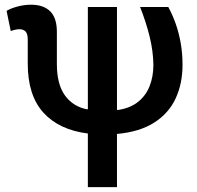

<svg xmlns="http://www.w3.org/2000/svg" viewBox="-20 -558 834 811"><path d="M351.1 232.4V5.9Q229.5 -9.3 163.3 -82.3Q97.2 -155.3 97.2 -289.1V-391.1Q97.2 -415 88.1 -424.8Q79.1 -434.6 61.5 -434.6Q53.2 -434.6 43 -432.1Q32.7 -429.7 25.4 -426.8L7.8 -512.2Q26.9 -523.4 55.2 -530.8Q83.5 -538.1 111.3 -538.1Q163.6 -538.1 191.9 -510.3Q220.2 -482.4 220.2 -423.8V-288.1Q220.2 -201.7 254.6 -154.5Q289.1 -107.4 348.1 -96.2L351.1 -97.2V-528.3H474.1V-94.2L477.1 -93.3Q528.8 -100.6 562.3 -127Q595.7 -153.3 611.8 -193.8Q627.9 -234.4 627.9 -284.2Q627 -342.8 612.1 -403.3Q597.2 -463.9 571.8 -528.3H690.9Q709 -495.1 722.4 -457Q735.8 -418.9 743.4 -375.5Q751 -332 751 -284.2Q751 -205.1 721.9 -142.3Q692.9 -79.6 631.6 -40.3Q570.3 -1 474.1 7.8V232.4Z"/></svg>

Font: Roboto Slab LO Medium
Style: Regular
Weight: 500
Designer: Google
Version: Version 2.000